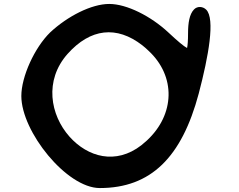

<svg xmlns="http://www.w3.org/2000/svg" viewBox="-20 -867 1211 972"><path d="M485 85C744 85 900 -71 986 -393C1036 -583 1070 -772 1024 -818C1007 -835 979 -837 962 -819C939 -795 932 -751 932 -699C932 -662 930 -636 927 -624C911 -632 879 -659 832 -703C744 -785 622 -847 533 -847C443 -847 322 -785 234 -703C155 -626 88 -479 88 -381C88 -201 317 85 485 85ZM700 -638C711 -630 721 -620 732 -610C871 -481 866 -288 724 -156C715 -148 706 -140 696 -132C566 -31 424 -72 332 -175C234 -285 203 -460 322 -594C438 -724 571 -738 700 -638Z"/></svg>

Font: Venom Sans
Style: Bd
Weight: 700
Version: Version 1.001